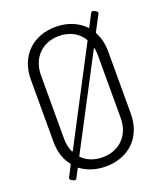

<svg xmlns="http://www.w3.org/2000/svg" viewBox="-136 -812 802 926"><g transform="rotate(-20 265.0 -349.0)"><path d="M466 -710 453 -717C448 -720 442 -718 439 -713L406 -650C405 -647 403 -647 401 -650C366 -686 315 -708 253 -708C135 -708 55 -628 55 -510V-190C55 -139 69 -96 95 -64C96 -62 96 -60 95 -58L67 -3C64 2 66 8 71 11L84 18C89 21 95 19 98 14L121 -30C122 -33 124 -33 126 -31C160 -6 203 8 253 8C372 8 452 -71 452 -190V-510C452 -548 444 -582 428 -611C427 -613 427 -615 428 -617L470 -696C473 -701 471 -707 466 -710ZM108 -187V-511C108 -601 167 -661 253 -661C308 -661 351 -637 375 -598C377 -596 377 -594 376 -592L128 -118C127 -115 124 -115 122 -118C113 -138 108 -161 108 -187ZM399 -511V-187C399 -99 340 -39 253 -39C211 -39 175 -53 149 -79C148 -80 148 -82 149 -84L391 -545C393 -549 396 -548 396 -544C398 -533 399 -522 399 -511Z"/></g></svg>

Font: Barlow Semi Condensed Light
Style: Regular
Weight: 300
Width: 4
Designer: Jeremy Tribby
Foundry: Tribby Type
Version: Version 1.422;hotconv 1.0.109;makeotfexe 2.5.65596